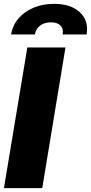

<svg xmlns="http://www.w3.org/2000/svg" viewBox="-31 -973 470 993"><path d="M307.6 -727.5 187.5 0H-10.7L110.4 -727.5ZM26.4 -794.9Q34.2 -842.3 64.7 -877.7Q95.2 -913.1 142.6 -933.1Q189.9 -953.1 248 -953.1Q335.4 -953.1 382.1 -909.4Q428.7 -865.7 417 -794.9H293Q298.3 -824.2 282 -840.8Q265.6 -857.4 232.4 -857.4Q198.2 -857.4 176.5 -840.8Q154.8 -824.2 149.4 -794.9Z"/></svg>

Font: Inter Tight Black
Style: Italic
Weight: 900
Italic angle: -9.39999°
Designer: Rasmus Andersson
Foundry: rsms
Version: Version 3.004; ttfautohint (v1.8.4.7-5d5b)